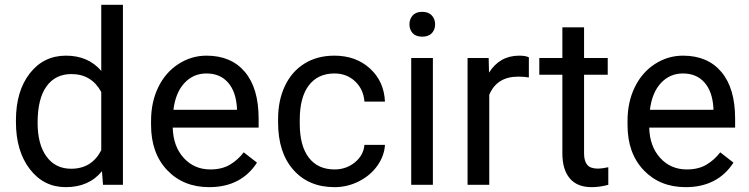

<svg xmlns="http://www.w3.org/2000/svg" viewBox="-20 -770 3119 800"><path d="M46.4 -268.6Q46.4 -390.1 104 -464.1Q161.6 -538.1 254.9 -538.1Q347.7 -538.1 401.9 -474.6V-750H492.2V0H409.2L404.8 -56.6Q350.6 9.8 253.9 9.8Q162.1 9.8 104.2 -65.4Q46.4 -140.6 46.4 -261.7ZM136.7 -258.3Q136.7 -168.5 173.8 -117.7Q210.9 -66.9 276.4 -66.9Q362.3 -66.9 401.9 -144V-386.7Q361.3 -461.4 277.3 -461.4Q210.9 -461.4 173.8 -410.2Q136.7 -358.9 136.7 -258.3Z M851.6 9.8Q744.1 9.8 676.8 -60.8Q609.4 -131.3 609.4 -249.5V-266.1Q609.4 -344.7 639.4 -406.5Q669.4 -468.3 723.4 -503.2Q777.3 -538.1 840.3 -538.1Q943.4 -538.1 1000.5 -470.2Q1057.6 -402.3 1057.6 -275.9V-238.3H699.7Q701.7 -160.2 745.4 -112.1Q789.1 -64 856.4 -64Q904.3 -64 937.5 -83.5Q970.7 -103 995.6 -135.3L1050.8 -92.3Q984.4 9.8 851.6 9.8ZM840.3 -463.9Q785.6 -463.9 748.5 -424.1Q711.4 -384.3 702.6 -312.5H967.3V-319.3Q963.4 -388.2 930.2 -426Q897 -463.9 840.3 -463.9Z M1374 -64Q1422.4 -64 1458.5 -93.3Q1494.6 -122.6 1498.5 -166.5H1584Q1581.5 -121.1 1552.7 -80.1Q1523.9 -39.1 1475.8 -14.6Q1427.7 9.8 1374 9.8Q1266.1 9.8 1202.4 -62.3Q1138.7 -134.3 1138.7 -259.3V-274.4Q1138.7 -351.6 1167 -411.6Q1195.3 -471.7 1248.3 -504.9Q1301.3 -538.1 1373.5 -538.1Q1462.4 -538.1 1521.2 -484.9Q1580.1 -431.6 1584 -346.7H1498.5Q1494.6 -397.9 1459.7 -430.9Q1424.8 -463.9 1373.5 -463.9Q1304.7 -463.9 1266.8 -414.3Q1229 -364.7 1229 -271V-253.9Q1229 -162.6 1266.6 -113.3Q1304.2 -64 1374 -64Z M1783.7 0H1693.4V-528.3H1783.7ZM1686 -668.5Q1686 -690.4 1699.5 -705.6Q1712.9 -720.7 1739.3 -720.7Q1765.6 -720.7 1779.3 -705.6Q1793 -690.4 1793 -668.5Q1793 -646.5 1779.3 -631.8Q1765.6 -617.2 1739.3 -617.2Q1712.9 -617.2 1699.5 -631.8Q1686 -646.5 1686 -668.5Z M2183.6 -447.3Q2163.1 -450.7 2139.2 -450.7Q2050.3 -450.7 2018.6 -375V0H1928.2V-528.3H2016.1L2017.6 -467.3Q2062 -538.1 2143.6 -538.1Q2169.9 -538.1 2183.6 -531.2Z M2413.6 -656.2V-528.3H2512.2V-458.5H2413.6V-130.9Q2413.6 -99.1 2426.8 -83.3Q2439.9 -67.4 2471.7 -67.4Q2487.3 -67.4 2514.6 -73.2V0Q2479 9.8 2445.3 9.8Q2384.8 9.8 2354 -26.9Q2323.2 -63.5 2323.2 -130.9V-458.5H2227.1V-528.3H2323.2V-656.2Z M2836.9 9.8Q2729.5 9.8 2662.1 -60.8Q2594.7 -131.3 2594.7 -249.5V-266.1Q2594.7 -344.7 2624.8 -406.5Q2654.8 -468.3 2708.7 -503.2Q2762.7 -538.1 2825.7 -538.1Q2928.7 -538.1 2985.8 -470.2Q3043 -402.3 3043 -275.9V-238.3H2685.1Q2687 -160.2 2730.7 -112.1Q2774.4 -64 2841.8 -64Q2889.6 -64 2922.9 -83.5Q2956.1 -103 2981 -135.3L3036.1 -92.3Q2969.7 9.8 2836.9 9.8ZM2825.7 -463.9Q2771 -463.9 2733.9 -424.1Q2696.8 -384.3 2688 -312.5H2952.6V-319.3Q2948.7 -388.2 2915.5 -426Q2882.3 -463.9 2825.7 -463.9Z"/></svg>

Font: Noboto
Style: Regular
Weight: 400
Designer: Google
Version: Version 2.001101; 2014